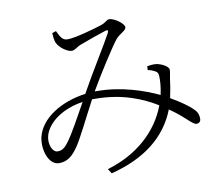

<svg xmlns="http://www.w3.org/2000/svg" viewBox="-85 -840 1169 1004"><g transform="rotate(-10 500.0 -338.0)"><path d="M709 -459 708 -439C724 -436 734 -432 745 -426C758 -419 761 -413 762 -396C763 -374 761 -340 752 -299C674 -336 556 -377 426 -377H416L421 -386C463 -459 546 -589 576 -627C597 -652 632 -662 632 -681C632 -700 581 -736 556 -736C540 -736 537 -721 503 -711C469 -700 365 -670 323 -670C294 -670 285 -696 271 -723L250 -716C251 -699 253 -675 259 -663C271 -637 310 -607 336 -607C352 -607 366 -623 382 -629C423 -645 489 -668 527 -680C539 -683 543 -680 535 -664C509 -615 421 -474 374 -389L365 -373C235 -356 123 -287 100 -191C85 -124 113 -40 168 -40C213 -40 241 -65 270 -107C299 -149 350 -255 395 -339H407C561 -339 665 -290 736 -247C686 -113 570 -11 413 35L429 60C608 15 727 -78 781 -217C862 -162 889 -118 911 -118C926 -118 934 -127 934 -141C934 -159 931 -174 913 -192C889 -217 851 -243 798 -274C806 -310 812 -349 814 -367C817 -391 822 -405 822 -421C822 -438 787 -457 759 -462C743 -464 724 -462 709 -459ZM344 -334C304 -262 258 -179 234 -146C213 -118 199 -102 171 -102C143 -102 124 -149 136 -192C155 -259 235 -318 344 -334Z"/></g></svg>

Font: Noto Serif CJK TC Light
Style: Regular
Weight: 300
Designer: Ryoko NISHIZUKA 西塚涼子 (kana & ideographs); Frank Grießhammer (Latin, Greek & Cyrillic); Wenlong ZHANG 张文龙 (bopomofo); San
Foundry: Adobe
Version: Version 2.001;hotconv 1.1.0;makeotfexe 2.6.0